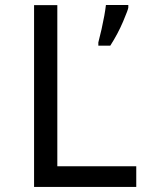

<svg xmlns="http://www.w3.org/2000/svg" viewBox="-20 -734 640 754"><path d="M113.8 0V-713.9H205.1V-81.1H515.1V0ZM366.2 -567.4 378.9 -619.6Q391.6 -676.3 396 -714.4H483.9V-704.6Q483.9 -697.8 463.4 -649.4Q442.9 -601.1 413.1 -554.7H366.2Z"/></svg>

Font: Apple Sans Adjectives
Style: Regular
Weight: 400
Monospace: yes
Foundry: Apple Sans Adjectives
Version: Version 0.01